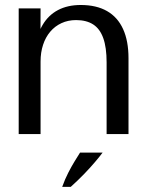

<svg xmlns="http://www.w3.org/2000/svg" viewBox="-20 -532 580 762"><path d="M54.2 0V-498.8H141L140.3 -297.6L118 -335.4Q125.8 -393.3 148.9 -432.7Q172.1 -472.1 210.3 -492.1Q248.5 -512.2 300.3 -512.2Q362.5 -512.2 404.7 -488.1Q446.9 -464 468.4 -416.8Q490 -369.7 490 -300.8V0H403.1V-284.4Q403.1 -343.7 389.8 -380.7Q376.6 -417.7 349.8 -435Q322.9 -452.3 282 -452.3Q249.9 -452.3 223.8 -440.1Q197.7 -428 179.2 -406Q160.7 -384.1 150.9 -354.1Q141 -324 141 -287.9V0ZM260.9 209.5Q289.6 183.6 314 158.4Q338.4 133.1 356.9 111.2Q375.5 89.3 387.3 73.6H297.7Q288.6 87.7 276.4 107.8Q264.1 127.9 251 153.3Q237.9 178.7 226.9 209.5Z"/></svg>

Font: Russolo 10pt ExtraLight
Style: Regular
Weight: 200
Designer: Micah Stupak-Hahn
Version: Version 1.000